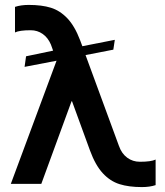

<svg xmlns="http://www.w3.org/2000/svg" viewBox="-20 -748 673 781"><path d="M24 0 210 -501 80 -476 86 -519 196 -542 187 -567Q175 -595 153.5 -610Q132 -625 105 -625Q59 -625 41 -616V-720Q65 -728 97 -728Q150 -728 187 -716.5Q224 -705 254 -673.5Q284 -642 306 -584L315 -560L447 -586L441 -546L328 -524L464 -154Q475 -123 497.5 -106.5Q520 -90 549 -90Q595 -90 613 -99V5Q589 13 557 13Q504 13 466 1Q428 -11 398 -43.5Q368 -76 346 -136L273 -336H271L148 0Z"/></svg>

Font: Non Bureau Medium
Style: Regular
Weight: 500
Designer: Jona Saucedo
Foundry: Non Foundry
Version: Version 1.000; ttfautohint (v1.8.4)